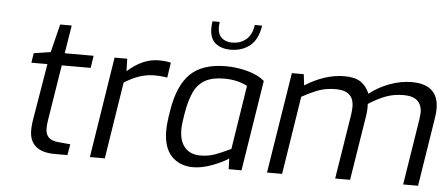

<svg xmlns="http://www.w3.org/2000/svg" viewBox="-51 -889 2362 1013"><g transform="rotate(5 1130.0 -382.0)"><path d="M133 -114Q133 -148 143 -200L188 -469H103L111 -520L200 -534L237 -683H298L274 -534H427L417 -469H264L221 -200Q220 -194 216.5 -171.5Q213 -149 213 -132Q213 -100 229.5 -83.5Q246 -67 281 -64L345 -58L335 0H268Q201 0 167 -29Q133 -58 133 -114Z M538 -534H605L607 -468Q687 -540 771 -540Q811 -540 836 -533L824 -453Q794 -459 755 -459Q678 -459 597 -407L533 0H454Z M843 -175Q843 -214 854 -278Q875 -414 939 -477Q1003 -540 1128 -540Q1186 -540 1243 -524.5Q1300 -509 1333 -480L1257 0H1189L1187 -57Q1160 -37 1104 -15.5Q1048 6 1001 6Q930 6 886.5 -39Q843 -84 843 -175ZM1194 -108 1247 -446Q1229 -457 1196.5 -465.5Q1164 -474 1124 -474Q1062 -474 1023.5 -452.5Q985 -431 964 -386.5Q943 -342 931 -268Q922 -216 922 -187Q922 -125 951.5 -92Q981 -59 1032 -59Q1074 -59 1108.5 -71Q1143 -83 1194 -108ZM1033 -734Q1033 -745 1034 -754Q1035 -763 1036 -770H1074Q1072 -752 1072 -744Q1072 -704 1093.5 -685.5Q1115 -667 1149 -667Q1191 -667 1221.5 -691.5Q1252 -716 1260 -770H1299Q1287 -695 1245.5 -662Q1204 -629 1144 -629Q1094 -629 1063.5 -654Q1033 -679 1033 -734Z M1477 -534H1540L1547 -475Q1653 -542 1756 -542Q1811 -542 1841.5 -521.5Q1872 -501 1889 -461Q1937 -499 1996 -520.5Q2055 -542 2112 -542Q2254 -542 2254 -412Q2254 -388 2248 -354L2192 0H2113L2169 -353Q2172 -377 2172 -384Q2172 -470 2075 -470Q2025 -470 1982.5 -454.5Q1940 -439 1890 -407Q1892 -377 1887 -345L1832 0H1753L1808 -345Q1811 -369 1811 -385Q1811 -470 1716 -470Q1667 -470 1628.5 -456.5Q1590 -443 1537 -414L1472 0H1392Z"/></g></svg>

Font: Exo
Style: Italic
Weight: 400
Italic angle: -9°
Designer: Natanael Gama
Foundry: Natanael Gama
Version: Version 1.500; ttfautohint (v1.6)